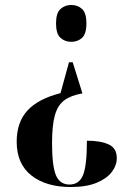

<svg xmlns="http://www.w3.org/2000/svg" viewBox="-20 -560 522 771"><path d="M311 -185Q265 -177 238.5 -157.5Q212 -138 200.5 -97.5Q189 -57 189 15Q189 106 204.5 143.5Q220 181 259 181Q298 181 313.5 143Q329 105 329 5Q384 5 416.5 20Q449 35 449 75Q449 104 429 130.5Q409 157 368 174Q327 191 264 191Q165 191 106 144.5Q47 98 47 9Q47 -69 90 -116Q133 -163 223 -186L257 -310H272ZM266 -540Q292 -540 309.5 -524Q327 -508 327 -466Q327 -424 309.5 -408Q292 -392 266 -392Q241 -392 223 -408Q205 -424 205 -466Q205 -508 223 -524Q241 -540 266 -540Z"/></svg>

Font: Noto Serif Display Condensed
Style: Bold
Weight: 700
Width: 3
Designer: Monotype Design Team
Foundry: Monotype Imaging Inc.
Version: Version 2.009